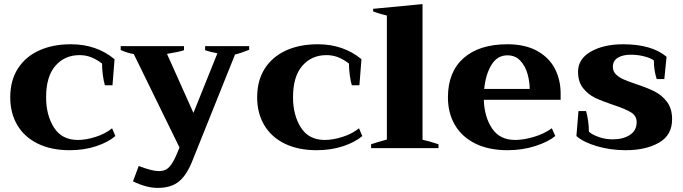

<svg xmlns="http://www.w3.org/2000/svg" viewBox="-20 -723 3331 937"><path d="M30 -248Q30 -330 67 -388Q104 -446 170.5 -476.5Q237 -507 326 -507Q451 -507 539 -434L529 -307H492Q486 -326 482 -356Q478 -386 478 -413Q450 -434 424 -444Q398 -454 368 -454Q296 -454 250.5 -402Q205 -350 205 -248Q205 -161 243.5 -100.5Q282 -40 360 -40Q400 -40 447 -55Q494 -70 527 -97L543 -59Q508 -29 449.5 -9.5Q391 10 320 10Q230 10 164.5 -22Q99 -54 64.5 -112.5Q30 -171 30 -248Z M1196 -498V-480Q1153 -463 1127 -457L920 59Q892 131 853.5 162.5Q815 194 750 194Q694 194 629 162L657 87Q722 112 754 112Q774 112 788 105.5Q802 99 816 79.5Q830 60 846 21L856 -3L633 -459Q599 -465 569 -479V-498H878V-478Q856 -470 795 -460L924 -172L1041 -463Q1006 -469 981 -478V-498Z M1235 -248Q1235 -330 1272 -388Q1309 -446 1375.5 -476.5Q1442 -507 1531 -507Q1656 -507 1744 -434L1734 -307H1697Q1691 -326 1687 -356Q1683 -386 1683 -413Q1655 -434 1629 -444Q1603 -454 1573 -454Q1501 -454 1455.5 -402Q1410 -350 1410 -248Q1410 -161 1448.5 -100.5Q1487 -40 1565 -40Q1605 -40 1652 -55Q1699 -70 1732 -97L1748 -59Q1713 -29 1654.5 -9.5Q1596 10 1525 10Q1435 10 1369.5 -22Q1304 -54 1269.5 -112.5Q1235 -171 1235 -248Z M1791 -19Q1810 -26 1868 -42V-647Q1838 -654 1801 -667V-680L2042 -703V-41Q2072 -35 2120 -19V0H1791Z M2716 -236H2341Q2344 -152 2381.5 -96Q2419 -40 2494 -40Q2535 -40 2585.5 -55Q2636 -70 2673 -97L2690 -59Q2654 -30 2591.5 -10Q2529 10 2457 10Q2366 10 2300.5 -22Q2235 -54 2200.5 -112.5Q2166 -171 2166 -248Q2166 -372 2242.5 -439.5Q2319 -507 2456 -507Q2543 -507 2601.5 -474.5Q2660 -442 2688 -387.5Q2716 -333 2716 -267ZM2565 -289Q2565 -324 2554.5 -362Q2544 -400 2519.5 -426.5Q2495 -453 2456 -453Q2407 -453 2378.5 -406.5Q2350 -360 2343 -289Z M2793 -59 2803 -181H2840Q2846 -162 2850 -134Q2854 -106 2854 -80Q2873 -64 2904.5 -53.5Q2936 -43 2970 -43Q3021 -43 3054 -64.5Q3087 -86 3087 -127Q3087 -158 3059 -175Q3031 -192 2973 -211Q2919 -229 2884.5 -245.5Q2850 -262 2825.5 -293Q2801 -324 2801 -373Q2801 -436 2864 -471.5Q2927 -507 3021 -507Q3160 -507 3233 -446L3222 -337H3185Q3171 -379 3171 -428Q3155 -440 3123.5 -448Q3092 -456 3058 -456Q3020 -456 2995.5 -441.5Q2971 -427 2971 -397Q2971 -375 2985.5 -360.5Q3000 -346 3021 -336.5Q3042 -327 3083 -313Q3138 -295 3174 -277Q3210 -259 3235 -226Q3260 -193 3260 -141Q3260 -63 3195.5 -26.5Q3131 10 3034 10Q2959 10 2893 -9.5Q2827 -29 2793 -59Z"/></svg>

Font: Trirong ExtraBold
Style: Regular
Weight: 800
Designer: Katatrad Team
Foundry: CadsonDemak
Version: Version 1.001